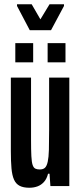

<svg xmlns="http://www.w3.org/2000/svg" viewBox="-20 -875 380 903"><path d="M118 8Q90 8 72.5 -1Q55 -10 46 -30Q37 -50 34 -83Q31 -116 31 -165V-510H126V-217Q126 -169 127.5 -140.5Q129 -112 133.5 -99Q138 -86 146 -82Q154 -78 167 -78Q183 -78 191.5 -86Q200 -94 204.5 -114.5Q209 -135 210 -170.5Q211 -206 211 -261V-510H306V0H217L213 -58H206Q200 -34 187 -19.5Q174 -5 156.5 1.5Q139 8 118 8ZM52 -582V-672H136V-582ZM204 -582V-672H288V-582ZM120 -733 60 -847V-855H129L170 -784L213 -855H281V-847L220 -733Z"/></svg>

Font: Saira UltraCondensed
Style: Bold
Weight: 700
Width: 1
Designer: Hector Gatti with collaboration of the Omnibus-Type team
Foundry: Omnibus-Type
Version: Version 1.101